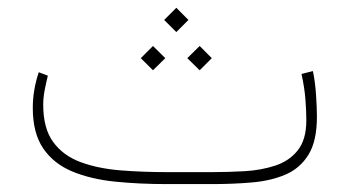

<svg xmlns="http://www.w3.org/2000/svg" viewBox="-20 -466 885 486"><path d="M516.1 0H402.8Q332 0 270.5 -6.3Q209 -12.7 162.4 -32.2Q115.7 -51.8 89.4 -90.3Q63 -128.9 63 -192.9Q63 -237.8 78.1 -283.2L101.1 -274.4Q96.7 -256.3 93 -237.5Q89.4 -218.8 89.4 -201.2Q89.4 -141.1 114.5 -106.7Q139.6 -72.3 183.3 -55.9Q227.1 -39.6 283.7 -34.9Q340.3 -30.3 402.8 -30.3H516.6Q557.6 -30.3 599.6 -32.7Q641.6 -35.2 677 -46.9Q712.4 -58.6 733.9 -85.7Q755.4 -112.8 755.4 -161.6Q755.4 -183.1 753.2 -213.1Q751 -243.2 743.2 -278.8L772 -286.1Q777.8 -259.3 780 -225.6Q782.2 -191.9 782.2 -170.4Q782.2 -109.4 761 -74.7Q739.7 -40 702.9 -24.2Q666 -8.3 617.9 -4.2Q569.8 0 516.1 0ZM426.3 -446.3 457 -415.5 426.3 -384.8 395.5 -415.5ZM485.4 -349.6 516.1 -318.8 485.4 -288.1 454.1 -318.8ZM367.2 -349.6 398.4 -318.8 367.2 -288.1 336.4 -318.8Z"/></svg>

Font: Vazirmatn FD NL Thin
Style: Regular
Weight: 100
Designer: Saber Rastikerdar
Foundry: Saber Rastikerdar
Version: Version 33.003